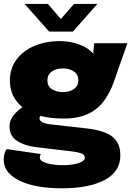

<svg xmlns="http://www.w3.org/2000/svg" viewBox="-22 -758 690 1009"><path d="M434.5 -83Q487.5 -77 527 -62.5Q566.5 -48 588.5 -19.2Q610.5 9.5 610.5 58.5Q610.5 144 528.2 187.8Q446 231.5 304 231.5Q161 231.5 79.2 190.8Q-2.5 150 -2.5 82.5Q-2.5 48.5 12.5 25.5L193 51.5Q191.5 53.5 189.5 58.2Q187.5 63 187.5 71.5Q187.5 89 223.5 99.5Q259.5 110 308.5 110Q357.5 110 390.5 99.2Q423.5 88.5 423.5 71Q423.5 55 405.5 48.2Q387.5 41.5 366.5 39L166 15Q107 8 67.5 -17.8Q28 -43.5 28 -93Q28 -127 50.5 -153.5Q73 -180 96 -194.5Q64.5 -219.5 47.2 -254.8Q30 -290 30 -334.5Q30 -398.5 64.8 -445Q99.5 -491.5 159 -516.8Q218.5 -542 292.5 -542Q346.5 -542 394.8 -524.2Q443 -506.5 468 -475.5L473 -531H647.5L577 -330Q557 -272.5 525 -228.5Q493 -184.5 441.5 -159.8Q390 -135 309.5 -135Q244 -135 190.5 -149Q185.5 -143 185.5 -136Q185.5 -125 199.2 -116.5Q213 -108 248 -104ZM308.5 -274Q343 -274 366.2 -290Q389.5 -306 389.5 -336.5Q389.5 -367 366 -382.8Q342.5 -398.5 308.5 -398.5Q275 -398.5 251 -382.5Q227 -366.5 227 -335.5Q227 -305 250.8 -289.5Q274.5 -274 308.5 -274ZM107 -737.5H229.5L298 -658L367 -737.5H490L361 -592H236.5Z"/></svg>

Font: Epilogue Black
Style: Regular
Weight: 900
Designer: Tyler Finck
Foundry: Etcetera Type Co
Version: Version 2.111; ttfautohint (v1.8.3)